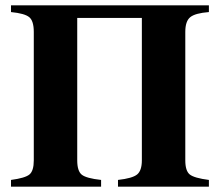

<svg xmlns="http://www.w3.org/2000/svg" viewBox="-20 -696 818 716"><path d="M509 -629H268V-98Q268 -58 285 -44.5Q302 -31 357 -25V0H21V-25Q74 -32 90 -45.5Q106 -59 106 -98V-577Q106 -618 89 -632Q72 -646 21 -651V-676H759V-651Q708 -647 689.5 -632Q671 -617 671 -577V-98Q671 -59 687.5 -45.5Q704 -32 759 -25V0H420V-25Q474 -31 491.5 -45.5Q509 -60 509 -98Z"/></svg>

Font: STIX MathJax Main
Style: Bold
Weight: 700
Designer: MicroPress Inc., with final additions and corrections provided by Coen Hoffman, Elsevier (retired)
Version: Version 1.1.1